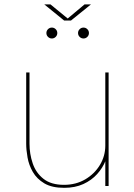

<svg xmlns="http://www.w3.org/2000/svg" viewBox="-20 -870 626 898"><path d="M280.5 8.5Q222.5 8.5 187.2 -12.5Q152 -33.5 133.5 -65.8Q115 -98 108.8 -133.5Q102.5 -169 102.5 -197.5Q102.5 -216.5 102.5 -237.5Q102.5 -258.5 102.5 -278.5V-531H118V-275.5Q118 -255.5 118 -235.8Q118 -216 118 -197.5Q118 -150 133 -105.8Q148 -61.5 183.5 -33.5Q219 -5.5 279.5 -5.5Q335 -5.5 378.8 -31.2Q422.5 -57 447.5 -98.8Q472.5 -140.5 472.5 -189L487 -183.5Q487 -152 473.8 -118.5Q460.5 -85 434.5 -56Q408.5 -27 369.8 -9.2Q331 8.5 280.5 8.5ZM472.5 0V-531H488V0ZM222.5 -690Q212 -690 204.5 -697.5Q197 -705 197 -715.5Q197 -726 204.5 -733.5Q212 -741 222.5 -741Q233 -741 240.5 -733.5Q248 -726 248 -715.5Q248 -705 240.5 -697.5Q233 -690 222.5 -690ZM370.5 -690Q360 -690 352.5 -697.5Q345 -705 345 -715.5Q345 -726 352.5 -733.5Q360 -741 370.5 -741Q381 -741 388.5 -733.5Q396 -726 396 -715.5Q396 -705 388.5 -697.5Q381 -690 370.5 -690ZM187 -849.5H216L301.5 -779.5H292L375.5 -849.5H405.5L312 -774H280Z"/></svg>

Font: Epilogue Thin
Style: Regular
Weight: 250
Designer: Tyler Finck
Foundry: Etcetera Type Co
Version: Version 2.111